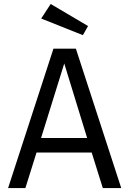

<svg xmlns="http://www.w3.org/2000/svg" viewBox="-20 -953 655 973"><path d="M444.6 -180H165.1L108.7 0H21L250.8 -706.2H364.6L594.4 0H501ZM188.2 -253.8H421.5L305.6 -631.3ZM236.9 -932.8 426.2 -821 400 -774.9 188.7 -859Z"/></svg>

Font: FiraCode Nerd Font
Style: Regular
Weight: 400
Designer: Carrois Corporate, Edenspiekermann AG, Nikita Prokopov
Foundry: Carrois Corporate, Edenspiekermann AG, Nikita Prokopov
Version: Version 6.002;Nerd Fonts 2.2.2